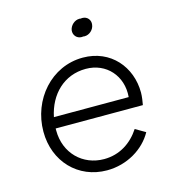

<svg xmlns="http://www.w3.org/2000/svg" viewBox="-110 -821 842 925"><g transform="rotate(-15 311.5 -358.0)"><path d="M311 12C411 12 499 -42 540 -117L490 -146C450 -85 389 -44 311 -44C205 -44 123 -123 123 -237V-247H558C561 -263 565 -288 565 -308C565 -436 476 -543 337 -543C180 -543 62 -407 62 -247C62 -98 167 12 311 12ZM129 -302C151 -410 228 -487 337 -487C439 -487 511 -407 502 -302ZM320 -684C317 -660 334 -640 358 -640C361 -640 363 -640 365 -641C368 -640 370 -640 373 -640C397 -640 419 -660 422 -684C426 -708 409 -728 385 -728C382 -728 380 -728 377 -727C375 -728 373 -728 370 -728C346 -728 324 -708 320 -684Z"/></g></svg>

Font: Mluvka Light
Style: Italic
Weight: 300
Italic angle: -8°
Designer: Modified by Jiří Krblich, Original typeface by Gumpita Rahayu
Foundry: Gumpita Rahayu & Jiří Krblich
Version: Version 2.000;Glyphs 3.1.1 (3134)